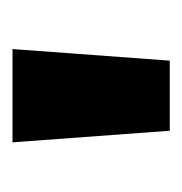

<svg xmlns="http://www.w3.org/2000/svg" viewBox="-12 -742 298 315"><g transform="rotate(-90 137.5 -585.0)"><path d="M61 -714 80 -456H195L214 -714Z"/></g></svg>

Font: Noto Sans Thai Looped UI Narrow ExtraBold
Style: Regular
Weight: 800
Width: 4
Designer: Cadson Demak Team
Foundry: Cadson Demak Co., Ltd.
Version: Version 1.000